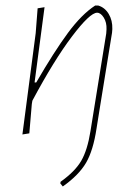

<svg xmlns="http://www.w3.org/2000/svg" viewBox="-20 -482 498 694"><path d="M386 -377 385 -364 341 -93 329 -18Q317 62 291 106.5Q265 151 207 192L198 181L199 175Q251 138 273.5 99.5Q296 61 307 -8L364 -361L365 -376Q366 -401 355 -418.5Q344 -436 331 -436Q305 -436 240 -350Q175 -264 97 -118L95 -106L86 0L61 4L109 -362L116 -452L141 -456L105 -184H111Q176 -296 225.5 -363Q275 -430 324 -462H335Q359 -455 373 -431.5Q387 -408 386 -377Z"/></svg>

Font: Luna Sans Thin
Style: Italic
Weight: 250
Italic angle: -7°
Designer: Juan Pablo del Peral
Foundry: Huerta Tipografica
Version: Version 2.001; ttfautohint (v1.5)